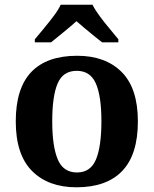

<svg xmlns="http://www.w3.org/2000/svg" viewBox="-20 -786 653 816"><path d="M305 10Q185 10 116 -59.5Q47 -129 47 -270Q47 -411 113 -480Q179 -549 308 -549Q428 -549 497 -480Q566 -411 566 -270Q566 -129 499.5 -59.5Q433 10 305 10ZM307 -53Q365 -53 388 -108.5Q411 -164 411 -271Q411 -377 387.5 -431Q364 -485 306 -485Q248 -485 225 -431.5Q202 -378 202 -270Q202 -164 225.5 -108.5Q249 -53 307 -53ZM128 -619Q144 -638 165.5 -664Q187 -690 207.5 -717Q228 -744 238 -766H373Q384 -744 404 -717Q424 -690 446 -664Q468 -638 483 -619V-606H414Q400 -617 380 -633Q360 -649 340 -666Q320 -683 305 -696Q283 -676 250.5 -649.5Q218 -623 197 -606H128Z"/></svg>

Font: Noto Serif Khojki
Style: Bold
Weight: 700
Version: Version 2.003